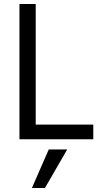

<svg xmlns="http://www.w3.org/2000/svg" viewBox="-20 -694 517 957"><path d="M204 243H139L223 51H315ZM445 0H77V-674H158V-73H445Z"/></svg>

Font: Hind Siliguri
Style: Regular
Weight: 400
Designer: Jyotish Sonowal
Foundry: Indian Type Foundry
Version: Version 1.001;PS 1.0;hotconv 1.0.86;makeotf.lib2.5.63406; tt